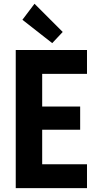

<svg xmlns="http://www.w3.org/2000/svg" viewBox="-20 -980 517 1000"><path d="M62 0V-719.7H433.1V-595.2H199.7V-425.3H397.5V-304.2H199.7V-124.5H433.1V0ZM252 -755.4 96.7 -877 159.7 -960.4 306.6 -813.5Z"/></svg>

Font: Reddit Sans Condensed
Style: Bold
Weight: 700
Designer: Stephen Hutchings
Foundry: Reddit
Version: Version 1.014